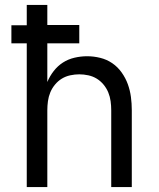

<svg xmlns="http://www.w3.org/2000/svg" viewBox="-20 -755 640 775"><path d="M88 0V-580H26V-653H88V-735H171V-654H300V-580H171V-424Q181 -448 197 -468.5Q213 -489 234 -502.5Q255 -516 280.5 -522Q306 -528 332 -528Q358 -528 384.5 -521.5Q411 -515 433 -500Q455 -485 471 -462.5Q487 -440 496 -415Q505 -390 508.5 -363.5Q512 -337 512 -310V0H429V-310Q429 -328 426.5 -346.5Q424 -365 417 -382Q410 -399 398 -413.5Q386 -428 370.5 -437.5Q355 -447 336.5 -451Q318 -455 300 -455Q282 -455 263.5 -451Q245 -447 229.5 -437.5Q214 -428 202 -413.5Q190 -399 183 -382Q176 -365 173.5 -346.5Q171 -328 171 -310V0Z"/></svg>

Font: Iosevka Meiseki Sans
Style: Regular
Weight: 400
Monospace: yes
Designer: Belleve Invis
Foundry: Belleve Invis
Version: Version 11.2.6; ttfautohint (v1.8.4)